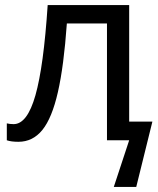

<svg xmlns="http://www.w3.org/2000/svg" viewBox="-20 -556 627 761"><path d="M492 -74H584L520 185H431L492 0H404V-463H245Q233 -294 209.5 -191Q186 -88 148 -41Q110 6 53 6Q24 6 7 0V-67Q19 -64 34 -64Q88 -64 120.5 -178.5Q153 -293 169 -536H492Z"/></svg>

Font: Go Noto Current
Style: Regular
Weight: 400
Designer: Monotype Design Team
Foundry: Monotype Imaging Inc.
Version: Version 2.007; ttfautohint (v1.8) -l 8 -r 50 -G 200 -x 14 -D